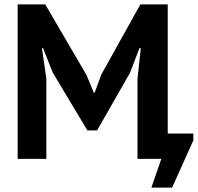

<svg xmlns="http://www.w3.org/2000/svg" viewBox="-20 -720 896 870"><path d="M603 -363 618 -502H612L569 -390L420 -129H376L219 -391L175 -502H170L190 -364V0H60V-700H185L372 -380L405 -300H409L439 -382L616 -700H740V-115H856V-84L760 130H666L711 0H603Z"/></svg>

Font: PTSans
Style: Bold
Weight: 700
Designer: A.Korolkova, O.Umpeleva, V.Yefimov
Foundry: ParaType Ltd
Version: Version 2.003W OFL